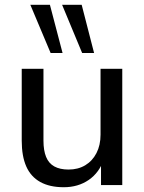

<svg xmlns="http://www.w3.org/2000/svg" viewBox="-20 -775 605 804"><path d="M247 9Q188 9 148.5 -13Q109 -35 90 -78Q71 -121 71 -186V-487H162V-186Q162 -145 173 -118Q184 -91 207.5 -78Q231 -65 267 -65Q307 -65 337 -83Q367 -101 384 -134Q401 -167 401 -211V-487H492V0H403V-110H416Q396 -52 351.5 -21.5Q307 9 247 9ZM324 -553 240 -755H322L374 -553ZM192 -553 107 -755H189L242 -553Z"/></svg>

Font: Nunito Sans 12pt Medium
Style: Regular
Weight: 500
Designer: Vernon Adams
Foundry: Vernon Adams
Version: Version 3.101;gftools[0.9.27]